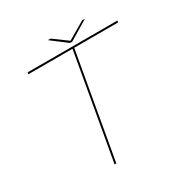

<svg xmlns="http://www.w3.org/2000/svg" viewBox="-176 -912 1010 1052"><g transform="rotate(-30 329.0 -386.0)"><path d="M248 0 365 -664H86L87.5 -675H655.5L653.5 -664H376L259 0ZM369 -698.5 271.5 -772.5H288.5L377.5 -707.5L488.5 -772.5H506L383.5 -698.5Z"/></g></svg>

Font: Anybody ExtraExpanded Thin
Style: Italic
Weight: 100
Width: 8
Italic angle: -10°
Designer: Tyler Finck
Foundry: Etcetera Type Company
Version: Version 1.010; ttfautohint (v1.8.3) -l 8 -r 50 -G 200 -x 14 